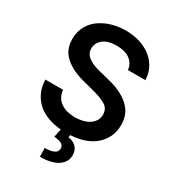

<svg xmlns="http://www.w3.org/2000/svg" viewBox="-224 -862 1098 1212"><g transform="rotate(30 324.5 -256.0)"><path d="M175.1 -214.8Q177.2 -183.9 190.7 -162.5Q204.2 -141 225.1 -127.3Q246.1 -113.6 272.5 -107.6Q299 -101.6 326.7 -101.6Q350.9 -101.6 376.4 -107.1Q402 -112.6 423.1 -124.8Q444.2 -137.1 457.9 -156.8Q471.6 -176.5 471.9 -205.3Q471.2 -248.6 436.1 -269.5Q400.9 -290.5 341.3 -306.1L258.5 -327.4Q212.4 -339.5 177.9 -356.7Q143.5 -373.9 116.8 -397.7Q64.6 -444.6 64.6 -522.7Q64.6 -558.9 75.3 -589Q85.9 -619 104.6 -642.8Q123.2 -666.5 148.8 -684.3Q174.4 -702.1 204 -713.8Q233.7 -725.5 266.3 -731.4Q299 -737.2 331.7 -737.2Q389.2 -737.2 437.1 -721.6Q485.1 -706 519.7 -677.9Q554.3 -649.9 573.7 -611.5Q593 -573.2 593.8 -527.3H467Q464.5 -550.8 453.8 -569.1Q443.2 -587.4 425.4 -600Q407.7 -612.6 383.5 -619.1Q359.4 -625.7 329.9 -625.7Q267.4 -625.7 233.3 -599.1Q198.9 -572.1 198.2 -530.9Q197.8 -500.7 216.3 -481.2Q225.5 -471.2 237.6 -463.6Q249.6 -456 263.3 -449.8Q277 -443.5 291.9 -438.9Q306.8 -434.3 321.7 -430.8L389.9 -413.7Q415.5 -407.7 441.4 -398.8Q467.3 -389.9 491.3 -377.3Q515.3 -364.7 536.2 -348Q557.2 -331.3 573.2 -309.3Q603.7 -267 603.7 -204.2Q603 -108.7 530.9 -48.7Q467.7 3.9 357.2 10.3L354 27.3Q371.8 29.8 386.5 36.6Q401.3 43.3 411.8 54Q422.2 64.6 428.1 79.5Q433.9 94.5 433.9 112.9Q434.3 163.4 388.8 193.9Q343.4 224.4 259.2 224.4L257.8 161.2Q298.7 161.2 322.8 150.4Q346.9 139.6 347.3 116.1Q347.7 104.8 343.6 96.8Q339.5 88.8 330.8 83.1Q322.1 77.4 308.1 74Q294 70.7 274.9 68.5L287.6 9.6Q237.6 5.7 194.2 -9.8Q150.9 -25.2 118.4 -53.1Q85.9 -81 66.6 -121.3Q47.2 -161.6 45.5 -214.8Z"/></g></svg>

Font: Inter P Semi Bold
Style: Regular
Weight: 600
Designer: Rasmus Andersson
Foundry: rsms
Version: Version 3.018;git-588b23468